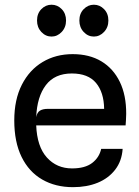

<svg xmlns="http://www.w3.org/2000/svg" viewBox="-20 -786 590 814"><path d="M289.5 7.5Q215 7.5 158.8 -25Q102.5 -57.5 71.5 -120.8Q40.5 -184 40.5 -275.5Q40.5 -363.5 72.5 -426.5Q104.5 -489.5 160.5 -523Q216.5 -556.5 288 -556.5Q359 -556.5 409.8 -526Q460.5 -495.5 488 -438.8Q515.5 -382 515 -303Q515 -287 514 -276.5Q513 -266 512.5 -254.5H133.5Q137 -164.5 178.8 -118.2Q220.5 -72 285.5 -72Q340.5 -72 370.8 -95.2Q401 -118.5 409 -155H500Q496.5 -103 468.2 -66.5Q440 -30 394 -11.2Q348 7.5 289.5 7.5ZM183 -324.5H421.5Q420.5 -394.5 387 -434.5Q353.5 -474.5 284.5 -474.5Q212 -474.5 174.5 -425.2Q137 -376 133.5 -289.5Q137.5 -310 149.8 -317.2Q162 -324.5 183 -324.5ZM198.5 -631Q173.5 -631 155.2 -650.5Q137 -670 137 -699Q137 -728.5 155.2 -747.2Q173.5 -766 198.5 -766Q223.5 -766 241.8 -747.2Q260 -728.5 260 -699Q260 -670 241.5 -650.5Q223 -631 198.5 -631ZM378 -631Q353 -631 334.8 -650.5Q316.5 -670 316.5 -699Q316.5 -728.5 334.8 -747.2Q353 -766 378 -766Q403 -766 421.2 -747.2Q439.5 -728.5 439.5 -699Q439.5 -670 421 -650.5Q402.5 -631 378 -631Z"/></svg>

Font: Spline Sans
Style: Regular
Weight: 400
Designer: Eben Sorkin, Mirko Velimirovic
Foundry: Sorkin Type
Version: Version 1.001